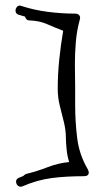

<svg xmlns="http://www.w3.org/2000/svg" viewBox="-20 -673 360 705"><path d="M63 11Q53 15 46 9Q39 3 39 -6Q39 -16 49 -20L66 -27Q67 -29 69.5 -30.5Q72 -32 75 -34Q116 -44 154.5 -59Q193 -74 234 -78Q227 -99 224.5 -125.5Q222 -152 222 -164Q222 -195 214.5 -225Q207 -255 199.5 -285Q192 -315 192 -347Q192 -400 197.5 -454Q203 -508 212 -560Q181 -572 152.5 -584.5Q124 -597 88 -598Q81 -598 77 -602.5Q73 -607 72 -612Q66 -614 60 -615.5Q54 -617 48 -619Q37 -623 37 -634Q37 -642 43 -648.5Q49 -655 59 -651Q105 -636 155.5 -629.5Q206 -623 256 -623Q266 -623 271 -617Q276 -611 273 -601Q262 -561 258.5 -519.5Q255 -478 255 -437Q255 -415 255.5 -394Q256 -373 256 -352V-287Q256 -226 263.5 -165.5Q271 -105 302 -52Q306 -44 306 -40Q306 -26 288 -26Q221 -26 168.5 -19Q116 -12 63 11Z"/></svg>

Font: Ruge Boogie
Style: Regular
Weight: 400
Designer: Robert E. Leuschke
Foundry: Robert E. Leuschke
Version: Version 1.010; ttfautohint (v1.8.3)